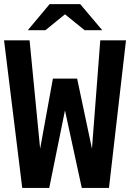

<svg xmlns="http://www.w3.org/2000/svg" viewBox="-20 -928 642 948"><path d="M117.2 -778.8H204.1L300.8 -857.4L397.9 -778.8H484.9L376 -907.7H225.1ZM89.8 0H223.1L300.8 -382.8L383.8 0H518.1L602.1 -729H475.1L434.1 -193.8L360.8 -540H241.2L178.2 -193.8L126 -729H0Z"/></svg>

Font: Hack
Style: Bold
Weight: 700
Monospace: yes
Designer: Christopher Simpkins
Foundry: Christopher Simpkins
Version: Version 2.010